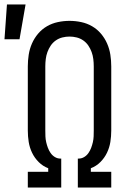

<svg xmlns="http://www.w3.org/2000/svg" viewBox="-60 -836 580 856"><path d="M64 0V-70H155V-86Q131 -95 112.5 -113.5Q94 -132 83 -155Q72 -178 68 -203Q64 -228 64 -254V-540Q64 -566 68 -592Q72 -618 82.5 -642Q93 -666 110 -686Q127 -706 149.5 -719Q172 -732 198 -737.5Q224 -743 250 -743Q276 -743 302 -737.5Q328 -732 350.5 -719Q373 -706 390 -686Q407 -666 417.5 -642Q428 -618 432 -592Q436 -566 436 -540V-254Q436 -228 432 -203Q428 -178 417 -155Q406 -132 387.5 -113.5Q369 -95 345 -86V-70H436V0H287V-129H291Q304 -129 315.5 -136Q327 -143 334.5 -154Q342 -165 346.5 -177Q351 -189 354 -202Q357 -215 357.5 -228Q358 -241 358 -254V-540Q358 -556 356 -572.5Q354 -589 348.5 -604Q343 -619 334 -632.5Q325 -646 311.5 -655.5Q298 -665 282 -669Q266 -673 250 -673Q234 -673 218 -669Q202 -665 188.5 -655.5Q175 -646 166 -632.5Q157 -619 151.5 -604Q146 -589 144 -572.5Q142 -556 142 -540V-254Q142 -241 142.5 -228Q143 -215 146 -202Q149 -189 153.5 -177Q158 -165 165.5 -154Q173 -143 184.5 -136Q196 -129 209 -129H213V0ZM-40 -661 -29 -816H54L27 -661Z"/></svg>

Font: Iosevka MaddieWtf
Style: Regular
Weight: 400
Monospace: yes
Designer: Belleve Invis
Foundry: Belleve Invis
Version: Version 31.3.0; ttfautohint (v1.8.3)